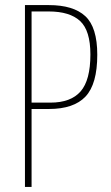

<svg xmlns="http://www.w3.org/2000/svg" viewBox="-20 -734 435 754"><path d="M172 -714Q268 -714 315 -670.5Q362 -627 362 -519Q362 -404 316 -355Q270 -306 172 -306H104V0H78V-714ZM171 -689H104V-331H178Q258 -331 296.5 -375Q335 -419 335 -520Q335 -614 294.5 -651.5Q254 -689 171 -689Z"/></svg>

Font: Noto Sans Gujarati ExtraCondensed Thin
Style: Regular
Weight: 100
Width: 2
Designer: Jelle Bosma - Monotype Design Team, Universal Thirst
Foundry: Monotype Imaging Inc.
Version: Version 2.106; ttfautohint (v1.8.4.7-5d5b)